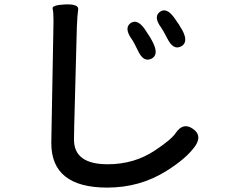

<svg xmlns="http://www.w3.org/2000/svg" viewBox="-20 -788 1040 872"><path d="M467 64Q213 64 213 -138Q213 -168 214 -198L222 -634Q223 -664 223 -694Q223 -733 219 -749Q215 -765 277 -768Q339 -770 335 -744.5Q331 -719 329 -664L317 -214Q316 -184 316 -154Q316 -42 469 -42Q590 -42 684 -105Q758 -154 778 -184Q812 -234 856 -203Q900 -173 866 -124Q827 -69 738 -13Q617 64 467 64ZM667 -521Q631 -504 606 -559Q587 -599 577 -612Q543 -661 573 -683Q604 -704 638 -655Q666 -614 676 -592Q702 -538 667 -521ZM802 -577Q767 -559 740 -613Q720 -652 711 -664Q676 -712 706 -734Q736 -756 771 -708Q795 -675 809 -649Q837 -595 802 -577Z"/></svg>

Font: Resource Han Rounded KR Medium
Style: Regular
Weight: 500
Designer: Cyano Hao (round all glyphs); Ryoko NISHIZUKA 西塚涼子 (kana, bopomofo & ideographs); Paul D. Hunt (Latin, Greek & Cyrillic)
Foundry: Cyano Hao
Version: 0.990